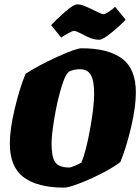

<svg xmlns="http://www.w3.org/2000/svg" viewBox="-20 -846 642 879"><path d="M25 -189Q25 -254 47.5 -348.5Q70 -443 97 -508Q153 -545 240.5 -585Q328 -625 354 -625Q475 -625 538.5 -578Q602 -531 602 -423Q602 -357 580.5 -265Q559 -173 531 -104Q495 -77 441.5 -50Q388 -23 340 -5Q292 13 274 13Q153 13 89 -34Q25 -81 25 -189ZM353 -102Q374 -153 392.5 -255.5Q411 -358 411 -417Q411 -476 396 -502.5Q381 -529 346 -529Q321 -529 300 -520Q281 -512 261.5 -448Q242 -384 229 -306Q216 -228 216 -189Q216 -128 232.5 -103.5Q249 -79 299 -79Q303 -79 322.5 -87Q342 -95 353 -102ZM352 -692Q326 -705 319 -705Q313 -705 292 -693.5Q271 -682 260 -674L214 -731Q238 -757 277.5 -791.5Q317 -826 333 -826Q348 -826 367 -818.5Q386 -811 412 -798Q417 -796 432 -788.5Q447 -781 454 -781Q461 -781 478.5 -792.5Q496 -804 507 -815L555 -756Q536 -734 493.5 -699Q451 -664 435 -664Q415 -664 395 -671.5Q375 -679 352 -692Z"/></svg>

Font: Grenze Black
Style: Italic
Weight: 900
Italic angle: -10°
Designer: Renata Polastri
Foundry: Omnibus-Type
Version: Version 1.002; ttfautohint (v1.8)